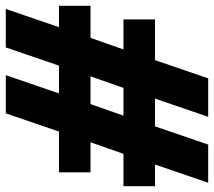

<svg xmlns="http://www.w3.org/2000/svg" viewBox="-70 -682 740 664"><g transform="rotate(90 300.0 -350.0)"><path d="M-1 0 62 -184H-12V-293H99L139 -407H35V-516H176L239 -700H372L309 -516H405L468 -700H600L537 -516H612V-407H500L460 -293H564V-184H423L360 0H228L291 -184H195L132 0ZM232 -293H328L368 -407H272Z"/></g></svg>

Font: Red Hat Mono VF Light
Style: Regular
Weight: 300
Monospace: yes
Designer: Pentagram, MCKL
Foundry: Pentagram, MCKL
Version: Version 1.023